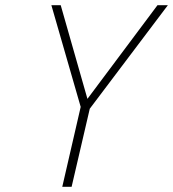

<svg xmlns="http://www.w3.org/2000/svg" viewBox="-20 -720 667 740"><path d="M627 -700 326 -301 256 0H220L291 -308L178 -700H214L317 -339L587 -700Z"/></svg>

Font: Titillium Web ExtraLight
Style: Italic
Weight: 275
Italic angle: -13°
Version: Version 1.002;PS 57.000;hotconv 1.0.70;makeotf.lib2.5.55311